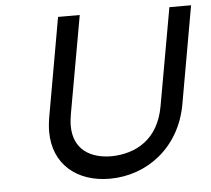

<svg xmlns="http://www.w3.org/2000/svg" viewBox="-49 -709 852 775"><g transform="rotate(-5 376.5 -321.5)"><path d="M665 -656.2 594.7 -261.7C571.3 -127.9 479.5 -79.1 380.9 -77.1C293.9 -77.1 226.6 -118.2 226.6 -213.9C226.6 -228.5 228.5 -244.1 231.4 -261.7L301.8 -656.2H213.9L143.6 -258.8C139.6 -236.3 137.7 -215.8 137.7 -197.3C137.7 -64.5 233.4 12.7 365.2 12.7C517.6 12.7 651.4 -88.9 682.6 -258.8L752.9 -656.2Z"/></g></svg>

Font: Sen-gleads
Style: Italic
Weight: 400
Designer: Kosal Sen, Philatype
Foundry: Philatype
Version: Version 1.004; ttfautohint (v1.8.3)